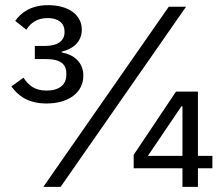

<svg xmlns="http://www.w3.org/2000/svg" viewBox="-20 -724 864 744"><path d="M747 0V-72H803V-120H747V-369H662L498 -124V-72H687V0ZM687 -120H553L683 -312H687ZM215 0 701 -698H634L148 0ZM115 -546V-495H160C210 -495 237 -478 237 -440V-434C237 -396 210 -373 160 -373C114 -373 90 -394 71 -423L24 -389C49 -355 87 -323 160 -323C247 -323 303 -366 303 -431C303 -484 264 -513 219 -521V-524C261 -533 297 -561 297 -609C297 -669 242 -704 167 -704C101 -704 62 -676 39 -643L82 -609C100 -637 126 -654 165 -654C205 -654 230 -635 230 -602V-598C230 -568 206 -546 155 -546Z"/></svg>

Font: LVC Sans
Style: Regular
Weight: 400
Designer: Mike Abbink, Paul van der Laan, Pieter van Rosmalen
Foundry: Bold Monday
Version: Version 3.0